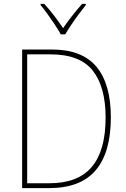

<svg xmlns="http://www.w3.org/2000/svg" viewBox="-20 -969 651 989"><path d="M551 -364Q551 -184 473 -92Q395 0 232 0H94V-714H247Q403 -714 477 -625Q551 -536 551 -364ZM524 -363Q524 -521 458 -605Q392 -689 240 -689H120V-25H233Q382 -25 453 -109.5Q524 -194 524 -363ZM293 -792Q281 -814 262.5 -842Q244 -870 224.5 -897Q205 -924 189 -943V-949H208Q233 -922 259 -888Q285 -854 305 -824Q348 -887 403 -949H422V-943Q405 -922 385 -895Q365 -868 347 -841Q329 -814 316 -792Z"/></svg>

Font: Noto Sans Gurmukhi UI SemiCondensed Thin
Style: Regular
Weight: 100
Width: 4
Designer: Jelle Bosma - Monotype Design Team
Foundry: Monotype Imaging Inc.
Version: Version 2.004; ttfautohint (v1.8.4.7-5d5b)